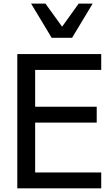

<svg xmlns="http://www.w3.org/2000/svg" viewBox="-20 -1020 601 1040"><path d="M406.2 -1000.5 316.4 -875.5 226.1 -1000.5H148.4L259.8 -815.4H370.6L481.9 -1000.5ZM528.3 0V-85.9H170.4V-356H503.9V-441.9H170.4V-641.1H528.3V-727.1H73.7V0Z"/></svg>

Font: SG Kara Light
Style: Regular
Weight: 400
Designer: Damoon Khanjanzadeh
Version: Version 1.000